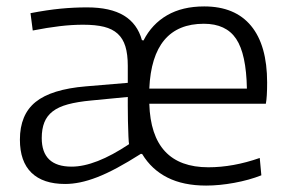

<svg xmlns="http://www.w3.org/2000/svg" viewBox="-20 -568 901 598"><path d="M622 10Q551 10 501.5 -15Q452 -40 423 -88L419 -89Q378 -63 344.5 -45Q311 -27 282.5 -16Q254 -5 229.5 0Q205 5 183 5Q114 5 78 -30Q42 -65 42 -133Q42 -211 91 -250.5Q140 -290 247 -299L378 -310V-363Q378 -399 370.5 -423.5Q363 -448 346.5 -463Q330 -478 304 -484.5Q278 -491 239 -491Q204 -491 166 -486.5Q128 -482 82 -473L75 -527Q127 -537 168.5 -541Q210 -545 251 -545Q324 -545 366 -519.5Q408 -494 422 -443L427 -442Q453 -493 500.5 -520.5Q548 -548 616 -548Q712 -548 762 -487.5Q812 -427 812 -311Q812 -265 808 -245H445Q451 -47 629 -47Q706 -47 789 -76L794 -22Q756 -7 709.5 1.5Q663 10 622 10ZM203 -49Q277 -49 382 -119Q381 -122 380 -143.5Q379 -165 378.5 -191Q378 -217 378 -239Q378 -261 378 -266L264 -255Q221 -251 191.5 -243Q162 -235 144 -221Q126 -207 118 -186.5Q110 -166 110 -138Q110 -49 203 -49ZM749 -292Q747 -400 715.5 -447Q684 -494 615 -494Q454 -494 445 -292Z"/></svg>

Font: Plata Sans Light
Style: Regular
Weight: 300
Designer: Pablo Impallari, Andres Torresi, & Cristiano Sobral
Foundry: Pablo Impallari, Andres Torresi, & Cristiano Sobral
Version: Version 1.00;December 28, 2019;FontCreator 12.0.0.2547 64-bi